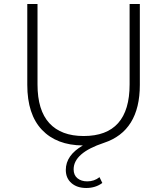

<svg xmlns="http://www.w3.org/2000/svg" viewBox="-20 -720 833 957"><path d="M626 -700H677V-297Q677 -67 498 -8Q347 42 347 124Q347 153 366 168.5Q385 184 415 184Q450 184 476 163L490 192Q456 217 410 217Q364 217 336 192.5Q308 168 308 127Q308 54 393 5Q262 4 189 -73Q116 -150 116 -297V-700H167V-299Q167 -170 226 -106Q285 -42 397 -42Q626 -42 626 -299Z"/></svg>

Font: mBank Light
Style: Regular
Weight: 300
Designer: Julieta Ulanovsky
Foundry: Julieta Ulanovsky
Version: Version 7.200;PS 007.200;hotconv 1.0.88;makeotf.lib2.5.64775